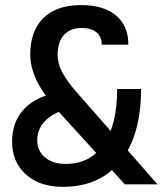

<svg xmlns="http://www.w3.org/2000/svg" viewBox="-20 -723 638 753"><path d="M469.7 0 217.8 -276.4Q154.3 -346.2 126.5 -401.6Q98.6 -457 98.6 -508.8Q98.6 -602.1 150.6 -652.6Q202.6 -703.1 297.9 -703.1L299.8 -613.3Q255.4 -613.3 230.7 -585.9Q206.1 -558.6 206.1 -507.8Q206.1 -472.2 224.9 -438Q243.7 -403.8 276.4 -366.2L597.7 0ZM225.6 9.8Q136.2 9.8 81.8 -38.8Q27.3 -87.4 27.3 -168Q27.3 -246.6 75.9 -296.9Q124.5 -347.2 212.9 -360.4L266.6 -300.8Q199.2 -287.6 162.6 -254.2Q126 -220.7 126 -172.9Q126 -131.3 156.5 -105.7Q187 -80.1 237.3 -80.1Q334 -80.1 386.7 -156.7Q439.5 -233.4 439.5 -374H533.2Q533.2 -190.9 452.6 -90.6Q372.1 9.8 225.6 9.8ZM378.9 -547.9Q378.9 -579.6 358.2 -596.4Q337.4 -613.3 299.8 -613.3L297.9 -703.1Q386.2 -703.1 434.8 -662.6Q483.4 -622.1 483.4 -547.9Z"/></svg>

Font: Cascadia Code
Style: Regular
Weight: 400
Monospace: yes
Designer: Aaron Bell
Foundry: Saja Typeworks
Version: Version 2106.017